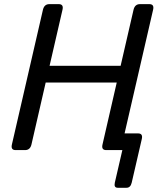

<svg xmlns="http://www.w3.org/2000/svg" viewBox="-20 -720 771 921"><path d="M55.2 0Q30.8 0 37.1 -26.9L186 -673.3Q192.4 -700.2 216.8 -700.2H261.7Q286.1 -700.2 279.8 -673.3L217.8 -404.3H558.6L620.6 -673.3Q627 -700.2 651.4 -700.2H696.3Q720.7 -700.2 714.4 -673.3L577.6 -80.1H642.1Q666.5 -80.1 660.2 -53.2L611.8 156.2Q606 180.7 586.9 180.7H544.9Q525.4 180.7 530.8 156.2L566.9 0H489.7Q465.3 0 471.7 -26.9L540 -324.2H199.2L130.9 -26.9Q124.5 0 100.1 0Z"/></svg>

Font: Istok Web
Style: BoldItalic
Weight: 700
Italic angle: -13°
Designer: Andrey V. Panov
Foundry: Andrey V. Panov
Version: Version 1.0.2g